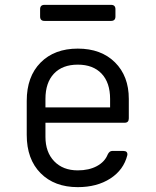

<svg xmlns="http://www.w3.org/2000/svg" viewBox="-20 -760 640 790"><path d="M300 10Q204 10 147 -47.5Q90 -105 90 -205V-345Q90 -445 147 -502.5Q204 -560 300 -560Q396 -560 453 -503.5Q510 -447 510 -353V-273Q510 -255 493 -255H167V-197Q167 -134 203 -96.5Q239 -59 300 -59Q346 -59 378.5 -76.5Q411 -94 423 -124Q430 -139 442 -139H487Q506 -139 504 -122Q489 -61 434 -25.5Q379 10 300 10ZM167 -318H433V-353Q433 -420 398 -457Q363 -494 300 -494Q237 -494 202 -457Q167 -420 167 -353ZM163 -674Q145 -674 145 -692V-722Q145 -740 163 -740H437Q455 -740 455 -722V-692Q455 -674 437 -674Z"/></svg>

Font: Pitagon Sans Mono Light
Style: Regular
Weight: 300
Monospace: yes
Designer: Travis Tran
Foundry: Pitagon
Version: Version 1.001; ttfautohint (v1.8.4.7-5d5b);gftools[0.9.26]